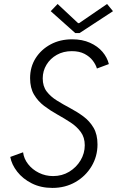

<svg xmlns="http://www.w3.org/2000/svg" viewBox="-20 -922 579 950"><path d="M239.3 7.8Q182.1 7.8 137.5 -14.6Q92.8 -37.1 65.2 -72.5Q37.6 -107.9 30.8 -145.5L94.2 -168.5Q98.1 -136.7 119.1 -109.9Q140.1 -83 172.6 -66.9Q205.1 -50.8 242.7 -50.8Q287.1 -50.8 322.5 -72.3Q357.9 -93.8 378.7 -128.7Q399.4 -163.6 399.4 -203.1Q399.4 -242.2 379.6 -269Q359.9 -295.9 329.3 -315.9Q298.8 -335.9 264.2 -355.2Q229.5 -374.5 198.7 -397.7Q168 -420.9 148.4 -453.9Q128.9 -486.8 128.9 -535.2Q128.9 -590.8 156.2 -634Q183.6 -677.2 230.5 -702.4Q277.3 -727.5 336.9 -727.5Q387.2 -727.5 425.3 -710.4Q463.4 -693.4 487.1 -665.5Q510.7 -637.7 518.6 -605L459.5 -583Q454.1 -602.1 439 -622.1Q423.8 -642.1 398.2 -655.5Q372.6 -668.9 335.4 -668.9Q293.5 -668.9 261 -650.6Q228.5 -632.3 210 -601.6Q191.4 -570.8 191.4 -534.2Q191.4 -495.1 210.9 -469.5Q230.5 -443.8 261.5 -424.6Q292.5 -405.3 327.1 -387Q361.8 -368.7 392.6 -345.9Q423.3 -323.2 442.9 -290Q462.4 -256.8 462.4 -207.5Q462.4 -148.4 433.1 -99.4Q403.8 -50.3 353.3 -21.2Q302.7 7.8 239.3 7.8ZM352.5 -758.3 231 -866.7 265.1 -902.3 366.2 -807.6H371.6L509.8 -902.3L539.1 -866.7L373.5 -758.3Z"/></svg>

Font: Reddit Sans Light
Style: Italic
Weight: 300
Italic angle: -11.25°
Designer: Stephen Hutchings
Version: Version 1.013